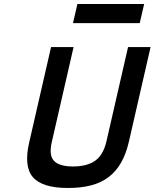

<svg xmlns="http://www.w3.org/2000/svg" viewBox="-20 -926 769 955"><path d="M238 -221Q222 -154 248.5 -126Q275 -98 343 -98Q412 -98 452.5 -126Q493 -154 509 -221L617 -692H729L621 -221Q607 -160 582 -116.5Q557 -73 520 -45Q483 -17 433 -4Q383 9 318 9Q190 9 143.5 -45Q97 -99 126 -221L234 -692H346ZM365 -906H697L675 -811H343Z"/></svg>

Font: Panefresco 750wt
Style: Italic
Weight: 750
Foundry: Campivisivi & Chank Co
Version: Version 1.000